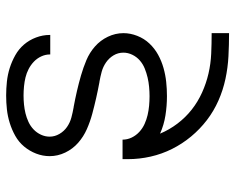

<svg xmlns="http://www.w3.org/2000/svg" viewBox="-92 -476 783 640"><g transform="rotate(-90 300.0 -156.5)"><path d="M508 215Q470 215 432 213Q394 211 356.5 203Q319 195 284 179.5Q249 164 219 141Q189 118 164.5 88.5Q140 59 123 25Q106 -9 97.5 -46.5Q89 -84 89 -122Q89 -127 89 -131.5Q89 -136 89 -140H154Q154 -140 154 -140Q154 -140 154 -140Q154 -124 161 -109.5Q168 -95 180 -84Q192 -73 206.5 -66.5Q221 -60 236 -56.5Q251 -53 267 -51.5Q283 -50 299 -50Q314 -50 330 -51.5Q346 -53 361 -56.5Q376 -60 391 -66Q406 -72 418 -82.5Q430 -93 437 -107.5Q444 -122 444 -137Q444 -155 435 -170Q426 -185 411.5 -195Q397 -205 380.5 -209.5Q364 -214 347 -217H346Q319 -222 292.5 -228Q266 -234 240 -241Q214 -248 189 -259Q164 -270 143.5 -288Q123 -306 111 -331Q99 -356 99 -383Q99 -406 107.5 -428Q116 -450 131 -468Q146 -486 166.5 -497.5Q187 -509 209.5 -516Q232 -523 255 -525.5Q278 -528 301 -528Q324 -528 347.5 -525.5Q371 -523 393 -516Q415 -509 435.5 -497.5Q456 -486 471 -468.5Q486 -451 494.5 -428.5Q503 -406 503 -383Q503 -383 503 -382.5Q503 -382 503 -381H438Q438 -381 438 -381.5Q438 -382 438 -382Q438 -397 431.5 -411Q425 -425 414 -435.5Q403 -446 389.5 -453Q376 -460 361.5 -463.5Q347 -467 331.5 -468.5Q316 -470 301 -470Q286 -470 271 -468.5Q256 -467 241.5 -463.5Q227 -460 213 -453.5Q199 -447 188 -436.5Q177 -426 170.5 -412Q164 -398 164 -383Q164 -366 173 -350.5Q182 -335 196.5 -325Q211 -315 228 -310.5Q245 -306 262 -303H263Q290 -298 316 -292Q342 -286 368 -278.5Q394 -271 419 -260.5Q444 -250 464.5 -232Q485 -214 497 -189Q509 -164 509 -137Q509 -114 500 -91Q491 -68 474.5 -50.5Q458 -33 437 -21.5Q416 -10 393 -3.5Q370 3 346.5 5.5Q323 8 299 8Q267 8 235 3Q203 -2 174 -15Q187 16 207.5 43Q228 70 254 90.5Q280 111 311 125Q342 139 374.5 146.5Q407 154 440.5 155.5Q474 157 508 157H509V215Z"/></g></svg>

Font: Iosevka Aile Custom Light
Style: Regular
Weight: 300
Designer: Belleve Invis
Foundry: Belleve Invis
Version: Version 17.0.2; ttfautohint (v1.8.3)